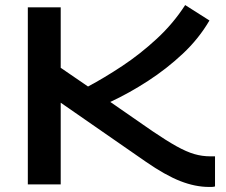

<svg xmlns="http://www.w3.org/2000/svg" viewBox="-20 -729 892 759"><path d="M806 10Q752 10 693 -13Q634 -36 556 -90L220 -323V0H90V-700H220V-461L328 -387Q392 -421 463 -468Q534 -515 599.5 -575.5Q665 -636 712 -709L808 -648Q766 -576 702.5 -516.5Q639 -457 565 -409Q491 -361 416 -326L582 -211Q638 -173 677.5 -151Q717 -129 748 -120Q779 -111 811 -111Q815 -111 820 -111Q825 -111 830 -111V8Q823 10 817 10Q811 10 806 10Z"/></svg>

Font: Georama Extended Medium
Style: Regular
Weight: 500
Width: 7
Designer: Jean-Baptiste Levee
Foundry: Production Type
Version: Version 1.000